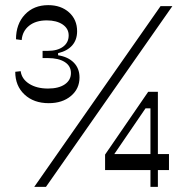

<svg xmlns="http://www.w3.org/2000/svg" viewBox="-20 -724 708 744"><path d="M112.8 0 602.1 -700.2H647.9L158.2 0ZM168.9 -324.2Q110.8 -324.2 75 -357.7Q39.1 -391.1 39.1 -445.8L60.1 -448.2Q64 -418 93 -399.4Q122.1 -380.9 166 -380.9Q207.5 -380.9 231.2 -397.2Q254.9 -413.6 254.9 -440.9Q254.9 -468.3 231 -483.6Q207 -499 165 -499H145V-526.9H165Q202.6 -526.9 224.4 -543Q246.1 -559.1 246.1 -586.9Q246.1 -613.3 222.7 -629.2Q199.2 -645 161.1 -645Q118.7 -645 92.8 -624.3Q66.9 -603.5 64 -568.8L42 -571.8Q42 -630.9 76.4 -667.5Q110.8 -704.1 167 -704.1Q216.3 -704.1 247.6 -676Q278.8 -647.9 278.8 -603Q278.8 -569.8 259.8 -548.1Q240.7 -526.4 205.1 -518.1V-509.8Q243.7 -503.9 265.9 -481.4Q288.1 -459 288.1 -423.8Q288.1 -379.9 254.9 -352.1Q221.7 -324.2 168.9 -324.2ZM563 0V-64.9H387.2V-125L554.2 -368.2H591.8V-127H634.8V-64.9H591.8V0ZM422.9 -127H563V-304.2H543.9Z"/></svg>

Font: Ribes
Style: Regular
Weight: 400
Designer: Luigi Gorlero
Foundry: Collletttivo
Version: Version 2.100;Glyphs 3.2 (3217)